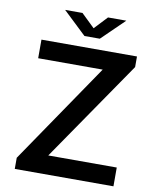

<svg xmlns="http://www.w3.org/2000/svg" viewBox="-97 -979 848 1052"><g transform="rotate(10 327.0 -453.0)"><path d="M58.5 0V-62L438.5 -619.5H79.5V-723H611V-664L226.5 -104.5H607.5V0ZM308 -783.5 179 -906H275.5L350 -834L417.5 -906H519.5L393.5 -783.5Z"/></g></svg>

Font: Public Sans Thin SemiBold
Style: Regular
Weight: 600
Version: Version 2.001